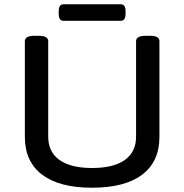

<svg xmlns="http://www.w3.org/2000/svg" viewBox="-20 -869 860 896"><path d="M409 7Q257 7 176.5 -54Q96 -115 96 -230V-677Q96 -689 107 -695.5Q118 -702 142 -702H158Q184 -702 194.5 -695.5Q205 -689 205 -677V-231Q205 -160 257.5 -122.5Q310 -85 410 -85Q510 -85 562.5 -122.5Q615 -160 615 -231V-677Q615 -689 626 -695.5Q637 -702 662 -702H678Q703 -702 713.5 -695.5Q724 -689 724 -677V-230Q724 -115 643.5 -54Q563 7 409 7ZM276 -772Q254 -772 254 -805V-816Q254 -849 276 -849H544Q566 -849 566 -816V-805Q566 -772 544 -772Z"/></svg>

Font: Asap Expanded Medium
Style: Regular
Weight: 500
Width: 7
Designer: Pablo Cosgaya
Foundry: Omnibus-Type
Version: Version 3.001